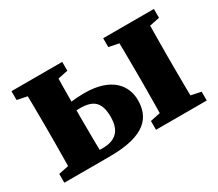

<svg xmlns="http://www.w3.org/2000/svg" viewBox="-94 -680 998 878"><g transform="rotate(-30 405.0 -241.5)"><path d="M513.2 0H781.1V-46.5L685.4 -66.5H610.6L513.2 -46.5V0ZM513.2 -436.8 610.6 -416.8H685.4L781.1 -436.8V-483.4H513.2V-436.8ZM564.5 0H729.8C727.8 -45 726.8 -147.4 726.8 -210V-273.4C726.8 -335.9 727.8 -438.4 729.8 -483.4H564.5C566.5 -438.4 567.5 -335.9 567.5 -273.4V-210C567.5 -147.4 566.5 -45 564.5 0ZM29.1 0H163.1V-66.5H126.5L29.1 -46.5V0ZM29.1 -436.8 126.5 -416.8H201.3L297 -436.8V-483.4H29.1V-436.8ZM80.4 0H245.7C243.7 -45 242.7 -147.4 242.7 -210V-272.8C242.7 -335.4 243.7 -438.4 245.7 -483.4H80.4C82.4 -438.4 83.4 -335.9 83.4 -273.4V-210C83.4 -147.4 82.4 -45 80.4 0ZM158.1 0H268.9C460.9 0 509.6 -70.9 509.6 -159.4C509.6 -234.6 457.9 -309.3 312.9 -309.3C267.1 -309.3 206.2 -302.8 157.8 -289.8V-247.8C190.8 -255.8 226 -259.4 261.2 -259.4C332.4 -259.4 363.5 -231.7 363.5 -154.7C363.5 -81.1 326.7 -49.2 261.7 -49.2H158.1V0Z"/></g></svg>

Font: Source Serif Variable
Style: Regular
Weight: 389
Designer: Frank Grießhammer
Foundry: Adobe Systems Incorporated
Version: Version 3.001;hotconv 1.0.111;makeotfexe 2.5.65597